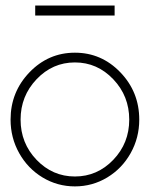

<svg xmlns="http://www.w3.org/2000/svg" viewBox="-20 -663 540 692"><path d="M481.9 -231.9Q481.9 -166.5 450.9 -111.1Q419.9 -55.7 366.5 -23.4Q313 8.8 250 8.8Q187 8.8 133.5 -23.4Q80.1 -55.7 49.1 -111.1Q18.1 -166.5 18.1 -231.9Q18.1 -331.5 86.2 -402.3Q154.3 -473.1 250 -473.1Q345.7 -473.1 413.8 -402.3Q481.9 -331.5 481.9 -231.9ZM111.8 -377.4Q54.2 -316.9 54.2 -231.9Q54.2 -147 111.8 -86.9Q169.4 -26.9 250 -26.9Q330.6 -26.9 388.2 -86.9Q445.8 -147 445.8 -231.9Q445.8 -316.9 388.2 -377.4Q330.6 -438 250 -438Q169.4 -438 111.8 -377.4ZM393.1 -606.9H106.9V-643.1H393.1Z"/></svg>

Font: RawengulkSans
Style: Regular
Weight: 500
Designer: gluk (gluksza@wp.pl)
Foundry: gluk (gluksza@wp.pl)
Version: Version 0.94